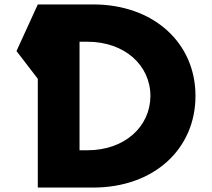

<svg xmlns="http://www.w3.org/2000/svg" viewBox="-20 -845 955 865"><path d="M150.3 -825 54.3 -615 150.3 -490V0H400C671.7 0 860.7 -172 860.7 -413C860.7 -653 670.7 -825 400 -825ZM338.3 -168V-657H373.4C542.8 -657 657.7 -550 657.7 -412C656.5 -274 541.6 -168 373.4 -168Z"/></svg>

Font: Hussar
Style: BdSuprExt
Weight: 700
Foundry: Cannot Into Space Fonts
Version: Version 2.00